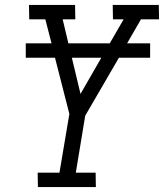

<svg xmlns="http://www.w3.org/2000/svg" viewBox="-20 -755 662 775"><path d="M133 0 132 -58H220L260 -295L202 -522H84V-580H188L163 -677H98L97 -735H283L284 -677H233L256 -580H423L479 -677H436L435 -735H621L622 -677H549L493 -580H586V-522H460L324 -288L286 -58H366L367 0ZM305 -376 389 -522H270Z"/></svg>

Font: Iosevka Etoile Light
Style: Italic
Weight: 300
Italic angle: -9°
Designer: Belleve Invis
Foundry: Belleve Invis
Version: Version 22.1.2; ttfautohint (v1.8.4)